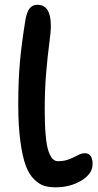

<svg xmlns="http://www.w3.org/2000/svg" viewBox="-20 -780 412 811"><path d="M214.8 11.2Q187.5 11.2 167 5.1Q146.5 -1 124.5 -22.2Q102.5 -43.5 88.9 -80.1Q75.2 -116.7 66.2 -181.9Q57.1 -247.1 57.1 -336.9Q57.1 -443.8 64.7 -523.7Q72.3 -603.5 86.9 -692.9Q92.8 -729 105 -744.4Q117.2 -759.8 138.2 -759.8Q194.8 -759.8 194.8 -670.9Q194.8 -644.5 188.2 -596.7Q181.6 -548.8 175.3 -476.1Q168.9 -403.3 168.9 -316.9Q168.9 -251.5 173.1 -206.8Q177.2 -162.1 185.5 -139.6Q193.8 -117.2 203.1 -108.2Q212.4 -99.1 225.1 -99.1Q251.5 -99.1 272.2 -107.4Q293 -115.7 308.6 -124.3Q324.2 -132.8 337.9 -132.8Q371.1 -132.8 371.1 -86.9Q371.1 -45.9 323.7 -17.3Q276.4 11.2 214.8 11.2Z"/></svg>

Font: Shantell Sans Irregular
Style: Regular
Weight: 500
Designer: Stephen Nixon, Anya Danilova, Shantell Martin
Foundry: Arrow Type
Version: Version 1.006;[9816181b4]